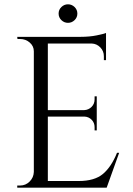

<svg xmlns="http://www.w3.org/2000/svg" viewBox="-20 -871 617 891"><path d="M326 -777.5Q313 -765 295.5 -765Q278 -765 265 -777.5Q252 -790 252 -808Q252 -826 265 -838.5Q278 -851 295.5 -851Q313 -851 326 -838.5Q339 -826 339 -808Q339 -790 326 -777.5ZM73 -10Q99 -10 117.5 -28.5Q136 -47 137 -73V-633Q137 -657 118 -673.5Q99 -690 73 -690H61L60 -700H353Q396 -700 429.5 -707Q463 -714 472 -718V-592H462V-610Q462 -634 445.5 -651Q429 -668 406 -669H202V-360H371Q391 -361 405 -375Q419 -389 419 -410V-424H429V-266H419V-281Q419 -301 405.5 -315Q392 -329 372 -330H202V-31H345Q419 -31 458 -64Q497 -97 523 -162H533L475 0H60V-10Z"/></svg>

Font: Cinzel Decorative
Style: Regular
Weight: 400
Designer: Natanael Gama
Version: Version 1.002;PS 001.002;hotconv 1.0.56;makeotf.lib2.0.21325